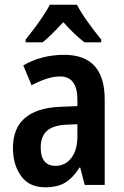

<svg xmlns="http://www.w3.org/2000/svg" viewBox="-20 -786 528 816"><path d="M253 -553Q425 -553 425 -363V0H340L321 -74H318Q291 -31 258 -10.5Q225 10 172 10Q104 10 69.5 -38Q35 -86 35 -157Q35 -241 86 -284.5Q137 -328 235 -332L309 -335V-361Q309 -461 236 -461Q207 -461 177 -451Q147 -441 114 -424L79 -508Q116 -530 160 -541.5Q204 -553 253 -553ZM261 -256Q204 -253 178.5 -229Q153 -205 153 -160Q153 -119 169.5 -100Q186 -81 216 -81Q257 -81 283 -114.5Q309 -148 309 -208V-258ZM307 -766Q324 -733 353.5 -692Q383 -651 410 -618V-606H339Q295 -640 249 -692Q225 -666 202.5 -643.5Q180 -621 161 -606H89V-618Q106 -639 126 -665.5Q146 -692 163.5 -718.5Q181 -745 192 -766Z"/></svg>

Font: Noto Sans Condensed SemiBold
Style: Regular
Weight: 600
Width: 3
Designer: Monotype Design Team
Foundry: Monotype Imaging Inc.
Version: Version 2.013; ttfautohint (v1.8.4.7-5d5b)